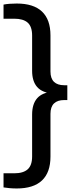

<svg xmlns="http://www.w3.org/2000/svg" viewBox="-37 -838 415 1088"><path d="M58 230Q36.5 230 17.2 228.2Q-2 226.5 -17 224V144H44Q94.5 144 119.8 121.5Q145 99 145 48.5V-188.5Q145 -248.5 173.5 -281.2Q202 -314 266 -319.5V-306.5Q202 -312.5 173.5 -345Q145 -377.5 145 -437V-636.5Q145 -687.5 119.8 -709.8Q94.5 -732 44 -732H-17V-812Q-2 -815 17.2 -816.5Q36.5 -818 58 -818Q153 -818 201 -772.5Q249 -727 249 -637.5V-433Q249 -393.5 269 -374.2Q289 -355 326.5 -355H344.5V-271H326.5Q289 -271 269 -251.8Q249 -232.5 249 -193V49.5Q249 139 201 184.5Q153 230 58 230Z"/></svg>

Font: Encode Sans Condensed Thin Medium
Style: Regular
Weight: 500
Version: Version 3.002